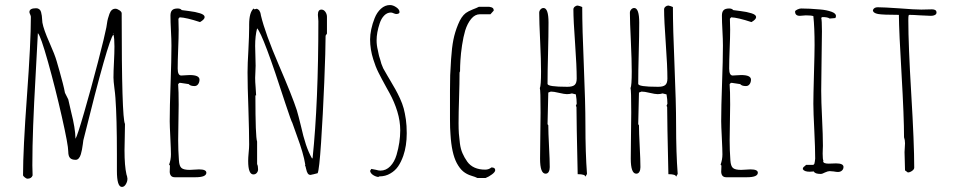

<svg xmlns="http://www.w3.org/2000/svg" viewBox="-20 -693 3800 765"><path d="M487.8 19Q487.8 15.6 486.3 9.8L483.9 2Q476.1 -32.2 476.1 -94.2L477.1 -147L478 -199.2Q464.8 -221.2 464.8 -640.1Q464.8 -646 455.8 -652.1Q446.8 -658.2 439.9 -658.2Q423.3 -658.2 416 -637.7Q412.6 -627.9 410.2 -619.4Q407.7 -610.8 406.2 -599.1Q403.8 -583.5 403.8 -584Q397.9 -552.2 370.4 -446Q342.8 -339.8 315.4 -245.4Q288.1 -150.9 280.8 -140.1Q280.3 -162.6 276.1 -188Q272 -213.4 263.2 -248Q254.4 -284.2 252 -296.9L238.8 -323.2Q235.8 -339.8 230 -362.1Q224.1 -384.3 217.3 -409.2Q209.5 -435.5 209 -438L206.1 -448.2Q198.7 -474.6 177.2 -522.9Q153.8 -575.2 148.9 -603Q148.9 -602.5 147.9 -615.2Q147.5 -629.9 143.6 -645Q141.6 -652.3 136.5 -656.2Q131.3 -660.2 124 -660.2Q97.2 -660.2 97.2 -645Q97.2 -641.6 100.1 -635.7Q103 -629.4 103 -626Q103 -523.9 87.4 -310.5Q71.8 -97.2 71.8 4.9Q71.8 8.3 78.6 13.7Q85.4 19 88.9 19Q105.5 19 109.9 5.9Q108.9 -11.7 108.9 -34.2Q108.9 -108.4 112.1 -191.7Q115.2 -274.9 122.1 -396.5Q128.4 -505.9 130.9 -561Q142.1 -550.3 171.4 -445.8Q200.7 -341.3 226.3 -228.3Q252 -115.2 252 -88.9Q252 -71.8 258.8 -64Q265.6 -56.2 281.7 -56.2Q288.6 -56.2 293.9 -62.3Q299.3 -68.4 302.2 -78.6Q307.1 -95.2 310.1 -119.1Q310.5 -126.5 312 -133.8Q412.6 -540 432.1 -555.2Q436 -542 436 -507.8Q436 -482.9 434.1 -445.8Q432.1 -408.7 432.1 -383.8Q432.1 -370.6 436 -340.3Q438.5 -322.3 439.9 -303.2Q445.8 -222.2 445.8 -77.6V-12.2Q445.8 51.8 465.8 51.8Q475.1 51.8 481.4 41Q487.8 30.3 487.8 19ZM429.7 -560.1 431.2 -561H432.1V-559.1Z M656.7 -20.5Q656.2 -14.6 656.2 -7.8Q657.7 13.2 676.3 13.2H758.8Q802.2 13.2 802.2 -4.9Q802.2 -18.1 772.9 -18.1L753.9 -17.1L735.8 -16.1Q711.9 -16.1 703.1 -23.7Q694.3 -31.2 692.9 -54.2Q689.9 -94.7 689.9 -133.8L690.9 -205.1L691.9 -275.9Q691.9 -332 689.9 -355V-357.9L694.8 -362.8H699.2L731.9 -357.9Q738.3 -350.1 754.9 -350.1Q764.2 -350.1 769.5 -357.7Q774.9 -365.2 774.9 -376Q774.4 -394 735.8 -394Q733.4 -394 718.8 -393.1L702.1 -392.1Q688 -392.1 688 -419.9Q688 -451.2 689.9 -497.6Q691.9 -543.9 691.9 -575.2Q691.9 -599.6 690.9 -618.2L695.8 -624Q722.2 -623 776.9 -605Q795.4 -615.7 795.4 -625Q795.4 -634.3 776.9 -640.1Q758.3 -646 733.4 -648.9Q710.4 -651.4 704.1 -652.8Q699.2 -659.2 688 -659.2Q672.4 -659.2 665.8 -652.3Q659.2 -645.5 659.2 -630.9Q659.2 -606.4 661.1 -571.3Q663.1 -535.6 663.1 -511.2Q663.1 -454.1 659.7 -360.4Q656.2 -266.6 656.2 -210Q656.2 -192.9 658.7 -144Q661.1 -95.2 661.1 -78.1Q661.1 -57.1 653.8 -37.1L657.2 -33.2Q657.2 -26.4 656.7 -20.5Z M1163.1 -151.9Q1189.5 -81.1 1196.3 -37.1L1195.3 -34.2Q1197.8 -30.3 1199.7 -20Q1202.1 -8.3 1206.1 -2.2Q1210 3.9 1217.3 3.9Q1219.2 3.9 1228 1.5L1228.5 2V1.5Q1240.2 -2 1245.6 -2.9Q1252 -15.6 1259.3 -125Q1266.6 -234.4 1272 -365.2Q1277.3 -496.1 1277.3 -550.8L1282.7 -559.1V-626Q1282.7 -636.7 1276.4 -645.8Q1270 -654.8 1260.7 -654.8Q1246.6 -654.8 1246.6 -633.8L1247.6 -621.1L1248.5 -608.9Q1248.5 -284.7 1225.6 -64L1223.6 -61Q1209.5 -85.4 1199 -116.9Q1188.5 -148.4 1178.7 -192.4Q1168.9 -232.9 1162.6 -253.9Q1144.5 -309.6 1091.3 -433.1Q1036.6 -560.1 1019.5 -631.8L1018.6 -637.2L1017.1 -643.1Q1015.1 -648.4 1012.7 -651.9Q1008.3 -656.2 1003.4 -658.2L993.7 -655.8L990.7 -659.2Q972.7 -644 972.7 -594.7V-582Q972.7 -553.2 969.7 -493.7Q966.3 -438.5 966.3 -404.8Q966.3 -350.1 969.7 -261.2Q972.7 -165.5 972.7 -117.2Q972.7 -103.5 970.7 -84.5Q968.8 -64.9 968.8 -51.8Q968.8 2 989.7 2Q998 2 1003.2 -4.2Q1008.3 -10.3 1008.3 -18.1Q1008.3 -32.2 1004.4 -39.1V-128.9Q997.6 -147 997.6 -313H1000.5L998.5 -345.2Q996.6 -366.7 996.6 -382.8L997.6 -406.7L998.5 -431.2L997.6 -470.2L996.6 -509.8Q996.6 -550.3 1004.4 -580.1Q1027.8 -557.6 1117.7 -278.8Q1141.1 -208 1144.5 -204.1Q1149.4 -189 1163.1 -151.9Z M1486.8 12.2 1491.7 9.8Q1516.1 9.8 1535.6 -2Q1554.2 -12.7 1566.2 -30Q1578.1 -47.4 1586.9 -72.3Q1600.6 -111.8 1600.6 -162.1Q1600.6 -192.9 1597.2 -216.8Q1593.3 -243.2 1588.4 -261.2Q1583.5 -279.3 1573.7 -300.8Q1564.5 -320.8 1555.2 -337.4Q1545.9 -354 1532.2 -377L1524.4 -390.1L1506.8 -420.9L1499.5 -439L1494.6 -456.5Q1489.3 -472.2 1488.8 -476.6L1485.4 -493.2Q1480.5 -512.7 1480.5 -532.2Q1480.5 -563 1492.7 -599.6Q1499 -619.1 1510.7 -631.1Q1522.5 -643.1 1537.6 -643.1Q1542 -643.1 1548.3 -640.1Q1555.2 -637.2 1558.6 -637.2Q1571.8 -637.2 1571.8 -645Q1571.8 -655.3 1558.8 -664.1Q1545.9 -672.9 1533.7 -672.9Q1514.2 -672.9 1498 -658.4Q1481.9 -644 1472.7 -620.6Q1463.9 -598.6 1459.2 -576.4Q1454.6 -554.2 1454.6 -536.1Q1454.6 -496.1 1467.3 -456.5Q1476.1 -427.7 1487.8 -404.3Q1499.5 -380.9 1520.5 -342.8L1532.2 -321.8Q1551.3 -287.1 1563 -249Q1574.7 -210.9 1574.7 -173.8Q1574.7 -126 1560.1 -76.2Q1551.8 -47.9 1534.9 -30.5Q1518.1 -13.2 1495.6 -13.2Q1488.8 -13.2 1477.1 -16.6Q1467.3 -19 1459.5 -20L1454.6 -12.2Q1456.1 -2.9 1465.6 3.7Q1475.1 10.3 1486.8 12.2ZM1566.4 -640.1H1565.4V-641.1Q1566.4 -641.1 1566.4 -640.1Z M1953.1 -15.1Q1953.1 -25.9 1938 -25.9Q1927.7 -17.1 1913.1 -17.1Q1889.2 -17.1 1871.1 -25.1Q1853 -33.2 1841.8 -48.8Q1830.1 -65.4 1822.8 -82.3Q1815.4 -99.1 1812.5 -121.1Q1809.6 -143.6 1808.3 -161.1Q1807.1 -178.7 1807.1 -202.1Q1807.1 -242.7 1809.1 -302.7Q1811 -362.8 1811 -403.8L1813 -409.2Q1813 -429.2 1814.5 -452.6Q1815.9 -478.5 1821 -512.7Q1826.2 -546.9 1833.5 -571.3Q1842.3 -599.6 1857.4 -617.9Q1872.6 -636.2 1892.1 -636.2H1934.1L1947.3 -650.9Q1947.3 -653.3 1946.3 -657.2Q1945.8 -658.7 1943.4 -661.1Q1942.9 -661.6 1939 -663.6Q1938 -663.6 1933.6 -665Q1932.1 -665 1931.2 -665.5L1928.2 -666H1888.2Q1878.9 -661.1 1863.3 -655.3Q1845.2 -647.9 1835.9 -641.1Q1817.9 -627.4 1805.2 -595.7Q1792.5 -564.9 1786.4 -534.2Q1780.3 -503.4 1777.3 -457.5Q1774.4 -415.5 1773.7 -393.3Q1772.9 -371.1 1772.9 -332V-217.8Q1772.9 -180.7 1774.9 -157.7Q1779.3 -82.5 1799.8 -43.5Q1812 -21 1825.7 -9.8Q1839.4 1.5 1858.4 7.3Q1875 12.2 1881.8 16.1H1915Q1927.7 11.2 1940.4 1.7Q1953.1 -7.8 1953.1 -15.1Z M2312.5 11.2 2318.8 0Q2312.5 -82.5 2312.5 -198.2Q2312.5 -281.2 2306.2 -431.6Q2299.8 -581.1 2299.8 -665L2291 -668.5Q2282.2 -670.9 2281.7 -670.9Q2275.4 -670.9 2270 -666.3Q2264.6 -661.6 2264.6 -655.8Q2264.6 -612.8 2271.5 -518.1Q2277.8 -429.2 2277.8 -379.9Q2277.8 -361.8 2269.5 -354.5Q2261.2 -347.2 2241.7 -347.2H2238.3Q2161.6 -347.2 2161.6 -358.9Q2161.6 -406.2 2163.6 -480Q2165.5 -552.7 2165.5 -603Q2165.5 -661.1 2145.5 -661.1Q2138.7 -661.1 2133.5 -655.3Q2128.4 -649.4 2128.4 -642.1Q2128.4 -608.4 2132.3 -525.4Q2135.7 -452.1 2135.7 -408.2Q2135.7 -351.1 2130.9 -341.8Q2133.8 -335.4 2133.8 -244.1L2132.8 -152.8L2131.8 -61Q2131.8 -1 2153.8 -1Q2162.1 -1 2166.3 -8.5Q2170.4 -16.1 2170.4 -26.9Q2170.4 -54.7 2167.5 -110.4Q2164.6 -166 2164.6 -193.8L2161.6 -198.2Q2161.6 -219.7 2163.1 -261.2Q2164.6 -303.2 2164.6 -324.2L2174.8 -328.1Q2186.5 -328.1 2206.5 -323.2Q2229 -317.9 2238.8 -317.9Q2250 -317.9 2258.8 -320.8L2274.4 -316.9Q2277.8 -296.9 2277.8 -279.8L2274.4 -271L2276.9 -267.1Q2276.9 -210.4 2281.7 1Q2312 1 2312.5 11.2ZM2251.5 -358.9 2249.5 -360.8V-358.9Z M2673.8 11.2 2680.2 0Q2673.8 -82.5 2673.8 -198.2Q2673.8 -281.2 2667.5 -431.6Q2661.1 -581.1 2661.1 -665L2652.3 -668.5Q2643.6 -670.9 2643.1 -670.9Q2636.7 -670.9 2631.3 -666.3Q2626 -661.6 2626 -655.8Q2626 -612.8 2632.8 -518.1Q2639.2 -429.2 2639.2 -379.9Q2639.2 -361.8 2630.9 -354.5Q2622.6 -347.2 2603 -347.2H2599.6Q2522.9 -347.2 2522.9 -358.9Q2522.9 -406.2 2524.9 -480Q2526.9 -552.7 2526.9 -603Q2526.9 -661.1 2506.8 -661.1Q2500 -661.1 2494.9 -655.3Q2489.7 -649.4 2489.7 -642.1Q2489.7 -608.4 2493.7 -525.4Q2497.1 -452.1 2497.1 -408.2Q2497.1 -351.1 2492.2 -341.8Q2495.1 -335.4 2495.1 -244.1L2494.1 -152.8L2493.2 -61Q2493.2 -1 2515.1 -1Q2523.4 -1 2527.6 -8.5Q2531.7 -16.1 2531.7 -26.9Q2531.7 -54.7 2528.8 -110.4Q2525.9 -166 2525.9 -193.8L2522.9 -198.2Q2522.9 -219.7 2524.4 -261.2Q2525.9 -303.2 2525.9 -324.2L2536.1 -328.1Q2547.9 -328.1 2567.9 -323.2Q2590.3 -317.9 2600.1 -317.9Q2611.3 -317.9 2620.1 -320.8L2635.7 -316.9Q2639.2 -296.9 2639.2 -279.8L2635.7 -271L2638.2 -267.1Q2638.2 -210.4 2643.1 1Q2673.3 1 2673.8 11.2ZM2612.8 -358.9 2610.8 -360.8V-358.9Z M2854 -20.5Q2853.5 -14.6 2853.5 -7.8Q2855 13.2 2873.5 13.2H2956.1Q2999.5 13.2 2999.5 -4.9Q2999.5 -18.1 2970.2 -18.1L2951.2 -17.1L2933.1 -16.1Q2909.2 -16.1 2900.4 -23.7Q2891.6 -31.2 2890.1 -54.2Q2887.2 -94.7 2887.2 -133.8L2888.2 -205.1L2889.2 -275.9Q2889.2 -332 2887.2 -355V-357.9L2892.1 -362.8H2896.5L2929.2 -357.9Q2935.5 -350.1 2952.1 -350.1Q2961.4 -350.1 2966.8 -357.7Q2972.2 -365.2 2972.2 -376Q2971.7 -394 2933.1 -394Q2930.7 -394 2916 -393.1L2899.4 -392.1Q2885.3 -392.1 2885.3 -419.9Q2885.3 -451.2 2887.2 -497.6Q2889.2 -543.9 2889.2 -575.2Q2889.2 -599.6 2888.2 -618.2L2893.1 -624Q2919.4 -623 2974.1 -605Q2992.7 -615.7 2992.7 -625Q2992.7 -634.3 2974.1 -640.1Q2955.6 -646 2930.7 -648.9Q2907.7 -651.4 2901.4 -652.8Q2896.5 -659.2 2885.3 -659.2Q2869.6 -659.2 2863 -652.3Q2856.4 -645.5 2856.4 -630.9Q2856.4 -606.4 2858.4 -571.3Q2860.4 -535.6 2860.4 -511.2Q2860.4 -454.1 2856.9 -360.4Q2853.5 -266.6 2853.5 -210Q2853.5 -192.9 2856 -144Q2858.4 -95.2 2858.4 -78.1Q2858.4 -57.1 2851.1 -37.1L2854.5 -33.2Q2854.5 -26.4 2854 -20.5Z M3250 0Q3256.3 0 3267.1 -5.9Q3278.8 -11.2 3285.6 -11.2Q3291.5 -11.2 3302.2 -9.8Q3312 -7.8 3318.8 -7.8Q3328.1 -7.8 3334.5 -13.4Q3340.8 -19 3340.8 -27.8Q3340.8 -42 3311 -42Q3302.7 -42 3296.4 -41.5Q3290 -41 3281.7 -41Q3259.8 -41 3259.8 -50.8L3260.7 -53.2Q3257.8 -57.6 3257.8 -81.1Q3257.8 -91.8 3258.3 -99.1L3258.8 -111.8Q3258.8 -153.3 3255.4 -221.7Q3252 -289.6 3252 -331.1Q3252 -370.6 3253.4 -450.2Q3254.9 -529.3 3254.9 -568.8Q3254.9 -613.3 3252 -622.1L3256.8 -625Q3277.8 -625 3285.6 -619.1L3308.6 -621.1Q3311 -627 3311 -628.9Q3311 -639.6 3293.5 -646Q3273.4 -653.3 3247.6 -655.3Q3204.6 -659.2 3171.9 -659.2Q3165.5 -659.2 3156.7 -655Q3147.9 -650.9 3147.9 -647Q3147.9 -629.9 3167 -629.9L3179.2 -630.9L3190.9 -631.8Q3211.4 -631.8 3220.7 -628.9Q3225.6 -583.5 3225.6 -513.2Q3225.6 -483.4 3223.1 -397Q3220.7 -310.1 3220.7 -279.8Q3220.7 -247.6 3224.6 -170.4Q3228 -102.5 3228 -61Q3228 -57.6 3226.6 -49.3Q3224.6 -42 3224.6 -40L3220.7 -36.1H3191.9L3186 -30.8Q3181.6 -27.8 3180.2 -25.4Q3178.7 -22.9 3178.7 -19Q3184.6 -8.8 3206.1 -8.8Q3210.4 -8.8 3214.4 -9.3Q3217.8 -9.8 3222.7 -9.8Q3226.6 0 3250 0Z M3622.6 -24.9Q3622.6 -123 3610.8 -318.4Q3599.1 -514.2 3599.1 -611.8Q3599.1 -626 3600.1 -630.9Q3601.1 -633.8 3604 -633.8Q3617.2 -633.8 3647 -631.8Q3676.8 -629.9 3689.5 -629.9Q3698.7 -629.9 3705.1 -633.3Q3711.4 -636.7 3711.4 -643.1Q3711.4 -655.8 3693.4 -655.8L3672.4 -655.3L3650.9 -654.8Q3624.5 -654.8 3564 -659.7Q3500 -664.1 3477.1 -664.1Q3462.4 -664.1 3458 -652.8Q3458 -641.1 3478.5 -637.2Q3497.6 -633.8 3561.5 -633.8Q3562 -566.9 3572.3 -394.5Q3582 -227.1 3582 -146Q3585.9 -135.3 3585.9 -122.1L3585 -104.5L3584 -86.9L3585 -50.8L3585.9 -14.2L3597.2 -5.9Q3605 -5.9 3613.8 -12Q3622.6 -18.1 3622.6 -24.9Z"/></svg>

Font: Amatica SC
Style: Regular
Weight: 400
Version: Version 2.000